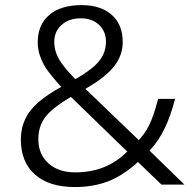

<svg xmlns="http://www.w3.org/2000/svg" viewBox="-20 -738 770 760"><path d="M194.8 -571.8C194.8 -599.6 204.6 -623 224.6 -640.1C244.1 -657.2 269 -665.5 299.8 -665.5C329.6 -665.5 354 -656.7 372.1 -639.6C390.1 -622.6 399.4 -600.1 399.4 -573.2C399.4 -544.4 390.6 -519 373 -497.1C356 -475.6 326.2 -452.6 283.7 -427.7L278.3 -424.8L274.4 -428.7C245.6 -458 225.6 -482.9 213.4 -503.9C201.2 -525.4 194.8 -547.9 194.8 -571.8ZM277.8 -55.7C233.9 -55.7 198.7 -67.4 172.4 -90.8C145 -115.2 131.8 -147 131.8 -187C131.8 -231.4 146.5 -265.6 178.2 -295.4C193.4 -310.5 219.2 -329.1 255.9 -351.6L260.7 -354.5L264.6 -350.6L478 -143.6L483.9 -138.2L478 -132.8C424.8 -81.5 358.4 -55.7 277.8 -55.7ZM62.5 -185.1C62.5 -126.5 81.1 -80.6 118.2 -47.4C155.3 -14.2 208 2.4 275.9 2.4C323.7 2.4 367.2 -4.9 406.2 -19.5C444.8 -34.2 483.4 -58.6 521 -92.3L525.9 -96.7L530.8 -92.3L619.1 -7.3H710L577.1 -136.7L571.8 -141.6L576.7 -147C619.1 -192.4 650.9 -259.3 672.9 -346.7H606C598.1 -316.9 589.8 -287.6 579.1 -262.2C567.9 -234.4 553.2 -210 534.2 -189L529.3 -183.1L523.9 -188.5L325.2 -379.4L317.9 -386.2L326.2 -391.1C376.5 -420.4 413.6 -450.7 434.1 -479C455.1 -506.8 465.8 -537.6 465.8 -570.8C465.8 -617.2 451.7 -652.8 422.9 -678.7C394 -704.6 354 -717.8 303.2 -717.8C248 -717.8 204.6 -704.6 174.8 -678.7C144 -652.8 129.4 -616.2 129.4 -569.8C129.4 -552.2 132.3 -534.7 137.7 -518.6C143.6 -501.5 151.4 -485.4 160.6 -470.2C170.4 -454.6 189 -431.6 216.3 -400.9L222.7 -394L214.4 -389.6C156.7 -356.9 117.2 -324.7 95.2 -293C73.2 -261.7 62.5 -225.6 62.5 -185.1Z"/></svg>

Font: Sahel Light
Style: Regular
Weight: 300
Foundry: Saber Rastikerdar (saber.rastikerdar@gmail.com)
Version: Version 3.4.0